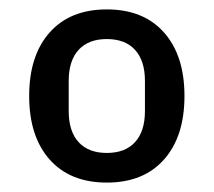

<svg xmlns="http://www.w3.org/2000/svg" viewBox="-20 -724 454 408"><path d="M207 -336Q129 -336 85.5 -385Q42 -434 42 -520Q42 -606 85.5 -655Q129 -704 207 -704Q285 -704 328.5 -655Q372 -606 372 -520Q372 -434 328.5 -385Q285 -336 207 -336ZM207 -399Q246 -399 267 -422Q288 -445 288 -488V-552Q288 -595 267 -618Q246 -641 207 -641Q168 -641 147 -618Q126 -595 126 -552V-488Q126 -445 147 -422Q168 -399 207 -399Z"/></svg>

Font: IBM Plex Sans Devanagari Medium
Style: Regular
Weight: 500
Designer: Mike Abbink, Paul van der Laan, Pieter van Rosmalen, Erin McLaughlin
Foundry: Bold Monday
Version: Version 1.1